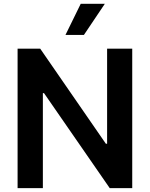

<svg xmlns="http://www.w3.org/2000/svg" viewBox="-20 -981 781 1001"><path d="M669.4 0H552.2L209.5 -495.4H203.5V0H71.7V-727.3H189.6L532 -231.5H538.4V-727.3H669.4ZM417.6 -799H321.4L400.9 -961.3H526.6Z"/></svg>

Font: Linik Sans SemiBold
Style: Regular
Weight: 600
Designer: Rasmus Andersson (font), Cristiano Sobral (main changes)
Foundry: rsms
Version: Version 3.018;June 1, 2022;FontCreator 14.0.0.2814 64-bit; t